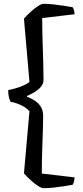

<svg xmlns="http://www.w3.org/2000/svg" viewBox="-20 -820 434 1010"><path d="M210 170Q198 170 179 157.5Q160 145 140.5 127Q121 109 106 92L135 -235Q115 -257 85 -269.5Q55 -282 37 -284Q31 -291 27 -308Q23 -325 23 -346Q39 -349 60.5 -355Q82 -361 102.5 -370Q123 -379 135 -389L106 -722Q121 -739 140.5 -757Q160 -775 179 -787.5Q198 -800 210 -800Q232 -800 259.5 -797Q287 -794 314.5 -790Q342 -786 362 -782Q365 -778 368.5 -768.5Q372 -759 372 -745L202 -725Q202 -666 204 -604.5Q206 -543 207.5 -489.5Q209 -436 209 -400Q209 -379 194 -362Q179 -345 158.5 -333.5Q138 -322 122 -315V-311Q139 -305 158.5 -293.5Q178 -282 192.5 -262Q207 -242 207 -209Q207 -181 205.5 -135Q204 -89 202 -30.5Q200 28 200 93L372 113Q372 127 368.5 137.5Q365 148 362 152Q342 156 314.5 160Q287 164 259.5 167Q232 170 210 170Z"/></svg>

Font: Texturina 12pt Medium
Style: Regular
Weight: 500
Designer: Guillermo Torres Carreño
Foundry: Omnibus-Type
Version: Version 1.002